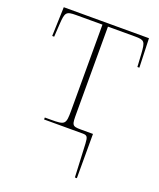

<svg xmlns="http://www.w3.org/2000/svg" viewBox="-139 -622 760 917"><g transform="rotate(20 241.5 -163.0)"><path d="M345 40 353 210H363V-15H301C255 -15 255 -21 255 -84V-521H392C441 -521 445 -515 449 -455L453 -388H463L458 -536H25L20 -388H30L34 -454C38 -514 42 -521 94 -521H227V-84C227 -14 223 -10 151 -10H120V0H315C339 0 343 6 345 40Z"/></g></svg>

Font: Noto Serif Display Thin
Style: Regular
Weight: 100
Designer: Monotype Design Team
Foundry: Monotype Imaging Inc.
Version: Version 2.009